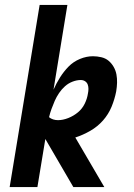

<svg xmlns="http://www.w3.org/2000/svg" viewBox="-20 -755 540 775"><path d="M401 0H276L163 -194L131 0H19L140 -735H252L196 -393Q207 -418 222 -442Q237 -466 256.5 -486Q276 -506 302.5 -517Q329 -528 355 -528Q372 -528 389 -524Q406 -520 418 -510Q430 -500 438.5 -485.5Q447 -471 450 -454.5Q453 -438 452.5 -421Q452 -404 449 -386Q443 -355 430.5 -324.5Q418 -294 396 -269Q374 -244 344.5 -227Q315 -210 284 -200ZM214 -270Q234 -270 255.5 -278.5Q277 -287 294.5 -301.5Q312 -316 322 -336.5Q332 -357 335 -378Q337 -387 337 -396.5Q337 -406 334 -414Q331 -422 323.5 -427Q316 -432 306 -432Q290 -432 273 -425.5Q256 -419 242.5 -407Q229 -395 218.5 -379.5Q208 -364 201 -348Q194 -332 188 -315.5Q182 -299 178 -282Q185 -276 194.5 -273Q204 -270 214 -270Z"/></svg>

Font: Iosevka Term Curly
Style: Bold Italic
Weight: 700
Italic angle: -9°
Designer: Belleve Invis
Foundry: Belleve Invis
Version: Version 32.3.0